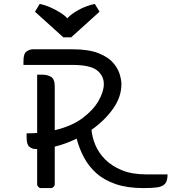

<svg xmlns="http://www.w3.org/2000/svg" viewBox="-20 -962 877 982"><path d="M714 0Q631 0 571.5 -20.5Q512 -41 472.5 -76.5Q433 -112 409 -157.5Q385 -203 372 -253Q317 -226 260 -212V-20Q260 -12 254 -6Q248 0 240 0H190Q182 0 176 -6Q170 -12 170 -20V-200H161Q144 -200 130 -211.5Q116 -223 116 -260V-280Q130 -280 143.5 -280.5Q157 -281 170 -282V-580H199Q222 -580 241 -569Q260 -558 260 -520V-296Q348 -317 403 -358.5Q458 -400 484.5 -447Q511 -494 511 -532Q511 -575 476 -602.5Q441 -630 349 -630H100V-650Q100 -688 116 -699Q132 -710 149 -710H349Q433 -710 483.5 -690Q534 -670 559 -640.5Q584 -611 592.5 -581.5Q601 -552 601 -532Q601 -466 558 -405.5Q515 -345 448 -298Q451 -261 467.5 -221Q484 -181 517.5 -147Q551 -113 603 -91.5Q655 -70 730 -70H837Q837 -36 823.5 -21.5Q810 -7 782.5 -3.5Q755 0 714 0ZM159 -902 183 -942Q212 -936 240.5 -923Q269 -910 291.5 -895.5Q314 -881 324 -868Q342 -889 380.5 -910.5Q419 -932 465 -942L489 -902L344 -771H304Z"/></svg>

Font: Warnes
Style: Regular
Weight: 400
Designer: Eduardo Rodriguez Tunni
Foundry: Eduardo Rodriguez Tunni
Version: Version 1.002; ttfautohint (v1.8.4.7-5d5b);gftools[0.9.23]